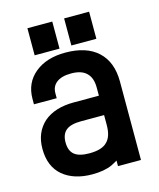

<svg xmlns="http://www.w3.org/2000/svg" viewBox="-108 -761 713 863"><g transform="rotate(-15 248.5 -329.0)"><path d="M217.8 -684.1V-558.1H102.1V-684.1ZM389.2 -684.1V-558.1H272.9V-684.1ZM388.2 -485.8Q441.9 -436.5 441.9 -345.2V20H335V-5.9Q327.6 -1 306.2 9.8Q270.5 25.9 214.8 25.9Q129.4 25.9 78.1 -17.1Q26.9 -60.5 26.9 -143.1Q26.9 -219.2 78.1 -265.1Q129.4 -308.1 216.8 -308.1H334V-346.2Q334 -391.6 310.1 -414.1Q287.1 -437 238.8 -437Q193.4 -437 169.9 -418Q147.9 -400.4 147.9 -369.1V-346.2H42V-371.1Q42 -445.8 96.2 -490.2Q149.9 -534.2 237.8 -534.2Q335.4 -534.2 388.2 -485.8ZM309.1 -94.2Q334 -117.7 334 -171.9V-217.8H227.1Q179.2 -217.8 157 -200Q134.8 -182.1 134.8 -144Q134.8 -105 156.7 -86.9Q178.7 -68.8 226.1 -68.8Q285.2 -68.8 309.1 -94.2Z"/></g></svg>

Font: D-DIN-PRO SemiBold
Style: Bold
Weight: 600
Designer: datto
Foundry: CyberFei
Version: Version 1.000;hotconv 1.0.109;makeotfexe 2.5.65596